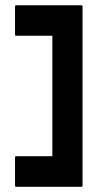

<svg xmlns="http://www.w3.org/2000/svg" viewBox="-20 -716 374 736"><path d="M292.5 0H42.5Q37.6 0 37.6 -3.9V-112.8Q37.6 -117.2 42.5 -117.2H180.7V-579.1H42.5Q37.6 -579.1 37.6 -583V-691.9Q37.6 -695.8 42.5 -695.8H292.5Q296.4 -695.8 296.4 -691.9V-3.9Q296.4 0 292.5 0Z"/></svg>

Font: Koulen
Style: Regular
Weight: 400
Designer: Danh Hong
Version: Version 8.00;December 21, 2023;FontCreator 13.0.0.2620 64-bi